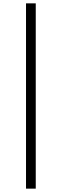

<svg xmlns="http://www.w3.org/2000/svg" viewBox="-20 -848 368 1144"><path d="M135 276V-828H193V276Z"/></svg>

Font: Noto Serif SC ExtraLight SemiBold
Style: Regular
Weight: 600
Version: Version 2.002-H1;hotconv 1.1.0;makeotfexe 2.6.0